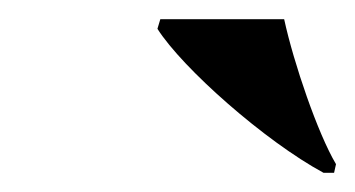

<svg xmlns="http://www.w3.org/2000/svg" viewBox="-20 -786 370 200"><path d="M317 -606H328L330 -615C311 -647 286 -720 276 -766H147L144 -756C170 -715 256 -639 317 -606Z"/></svg>

Font: Noto Serif Display Condensed ExtraBold
Style: Italic
Weight: 800
Width: 3
Italic angle: -12°
Designer: Monotype Design Team
Foundry: Monotype Imaging Inc.
Version: Version 2.009